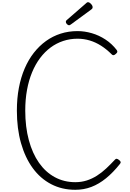

<svg xmlns="http://www.w3.org/2000/svg" viewBox="-20 -1702 1176 1741"><path d="M663 19Q542 19 444 -32Q346 -83 277 -177.5Q208 -272 170.5 -404Q133 -536 133 -699Q133 -809 151 -904.5Q169 -1000 203.5 -1080.5Q238 -1161 287 -1223.5Q336 -1286 397 -1330Q458 -1374 530 -1397Q602 -1420 683 -1420Q747 -1420 812.5 -1401Q878 -1382 936.5 -1343.5Q995 -1305 1038 -1249Q1046 -1238 1043.5 -1230Q1041 -1222 1030 -1213Q1018 -1202 1009 -1201.5Q1000 -1201 992 -1210Q946 -1256 896.5 -1287.5Q847 -1319 793.5 -1335Q740 -1351 683 -1351Q615 -1351 553 -1330.5Q491 -1310 438.5 -1271Q386 -1232 343.5 -1175.5Q301 -1119 271 -1046.5Q241 -974 225 -887Q209 -800 209 -699Q209 -551 241.5 -431Q274 -311 333.5 -226Q393 -141 477 -95.5Q561 -50 663 -50Q718 -50 766.5 -65.5Q815 -81 859 -109Q903 -137 943 -174.5Q983 -212 1021 -253Q1029 -263 1038.5 -262Q1048 -261 1060 -251Q1072 -241 1074 -233.5Q1076 -226 1068 -216Q1006 -138 941.5 -85.5Q877 -33 808.5 -7Q740 19 663 19ZM608 -1473Q596 -1473 586.5 -1483.5Q577 -1494 577 -1503Q577 -1506 578 -1510Q579 -1514 584 -1519L760 -1672Q764 -1676 768 -1679Q772 -1682 779 -1682Q787 -1682 796.5 -1674.5Q806 -1667 813 -1657Q820 -1647 820 -1637Q820 -1632 818.5 -1628Q817 -1624 809 -1617L625 -1482Q619 -1478 615 -1475.5Q611 -1473 608 -1473Z"/></svg>

Font: Playwrite BE WAL Light
Style: Regular
Weight: 300
Version: Version 1.002